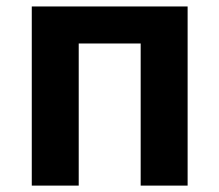

<svg xmlns="http://www.w3.org/2000/svg" viewBox="-20 -580 685 600"><path d="M79.3 0V-559.8H566.3V0H419.6V-444.1H226V0Z"/></svg>

Font: Shanggu Sans SC VF
Style: Regular
Weight: 250
Designer: GuiWonder
Version: Version 1.021